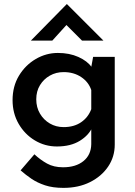

<svg xmlns="http://www.w3.org/2000/svg" viewBox="-20 -700 654 932"><path d="M288 212Q236 212 198.5 199.5Q161 187 133 168Q105 149 80 127L147 49Q176 76 208.5 94Q241 112 286 112Q348 112 385 82Q422 52 423 0V-105L429 -84Q412 -44 367.5 -16.5Q323 11 256 11Q198 11 149 -18.5Q100 -48 70.5 -99Q41 -150 41 -214Q41 -281 72 -332.5Q103 -384 153.5 -413.5Q204 -443 261 -443Q317 -443 360.5 -423.5Q404 -404 425 -374L420 -358L432 -424H537V2Q537 61 505 108.5Q473 156 417 184Q361 212 288 212ZM156 -218Q156 -179 174 -148.5Q192 -118 222 -100.5Q252 -83 289 -83Q339 -83 373.5 -106.5Q408 -130 423 -170V-263Q410 -302 374 -326Q338 -350 289 -350Q252 -350 222 -333Q192 -316 174 -286.5Q156 -257 156 -218ZM378 -503 291 -590 321 -599 234 -503H130L304 -680H305L482 -503Z"/></svg>

Font: Reem Kufi Fun Medium
Style: Regular
Weight: 500
Designer: Khaled Hosny
Version: Version 1.005